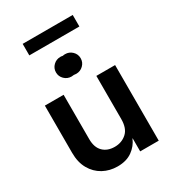

<svg xmlns="http://www.w3.org/2000/svg" viewBox="-215 -1010 1017 1134"><g transform="rotate(-30 293.5 -443.0)"><path d="M405.3 -220.7V-515.6H533.2V0H406.7V-88.9H405.3Q387.7 -45.9 348.1 -17.6Q308.6 10.7 248 10.7Q194.3 10.7 150.1 -13.4Q106 -37.6 80.1 -83.3Q54.2 -128.9 54.2 -193.4V-515.6H182.1V-212.9Q182.1 -156.7 211.7 -127.4Q241.2 -98.1 291 -98.1Q338.9 -98.1 372.1 -127.9Q405.3 -157.7 405.3 -220.7ZM309.1 -585.4Q300.8 -585.4 293 -586.9Q285.2 -585.4 277.3 -585.4Q249 -585.4 229 -605Q209 -624.5 209 -652.3Q209 -680.2 229 -699.7Q249 -719.2 277.3 -719.2Q285.2 -719.2 293 -717.3Q300.8 -719.2 309.1 -719.2Q337.4 -719.2 357.4 -699.7Q377.4 -680.2 377.4 -652.3Q377.4 -624.5 357.4 -605Q337.4 -585.4 309.1 -585.4ZM464.4 -897V-818.4H123V-897Z"/></g></svg>

Font: Inter Display Semi Bold
Style: Regular
Weight: 600
Designer: Rasmus Andersson
Foundry: rsms
Version: Version 4.000;git-37864ae